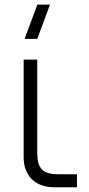

<svg xmlns="http://www.w3.org/2000/svg" viewBox="-20 -792 378 812"><path d="M84 -627.5 138 -772.5H191.5L137.5 -627.5ZM305.5 0H209.5Q179.5 0 155.5 -8.8Q131.5 -17.5 114.8 -34Q98 -50.5 89 -74Q80 -97.5 80 -127V-540H137.5V-146Q137.5 -121 142.2 -103.5Q147 -86 157.5 -75.2Q168 -64.5 185 -59.8Q202 -55 227 -55H305.5Z"/></svg>

Font: Vela Sans Light
Style: Regular
Weight: 300
Designer: Principal design: Mikhail Sharanda - project Manrope.
Design modification: Ravid Balaliev
Foundry: Mikhail Sharanda
Version: Version 1.001